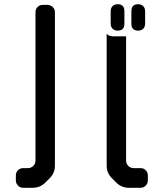

<svg xmlns="http://www.w3.org/2000/svg" viewBox="-20 -783 768 909"><path d="M577 -611H515Q496 -611 485 -623V1Q485 36 510 61L530 81Q555 106 590 106H646Q660 106 670 95.5Q680 85 680 71V48Q680 33 670 23Q660 13 646 13H613Q598 13 587.5 2.5Q577 -8 577 -23ZM89 106H135Q170 106 195 81L215 61Q240 36 240 1V-725Q240 -740 229.5 -750Q219 -760 204 -760H183Q168 -760 158 -750Q148 -740 148 -725V-23Q148 -8 137.5 2.5Q127 13 112 13H89Q75 13 65 23Q55 33 55 48V71Q55 85 65 95.5Q75 106 89 106ZM634 -638Q649 -638 658 -647Q667 -656 667 -671V-730Q667 -745 658 -754Q649 -763 634 -763Q602 -763 602 -730V-671Q602 -638 634 -638ZM537 -638Q569 -638 569 -671V-730Q569 -763 537 -763Q522 -763 513 -754Q504 -745 504 -730V-671Q504 -656 513 -647Q522 -638 537 -638Z"/></svg>

Font: WDXL Lubrifont JP N
Style: Regular
Weight: 400
Designer: [WDXL Lubrifont] Copyright 2020-2022 (c) NightFurySL2001, Skr-ZERO; [ZCOOL QingKe HuangYou] Copyright 2018-2022 (c) The 
Version: Version 2.001;hotconv 1.1.1;makeotfexe 2.6.0